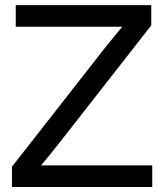

<svg xmlns="http://www.w3.org/2000/svg" viewBox="-20 -748 657 768"><path d="M27.8 0V-81.1L398.4 -554.7Q422.4 -584.5 447.3 -615Q472.2 -645.5 498 -675.3L510.3 -641.1Q468.3 -641.1 426.8 -641.1Q385.3 -641.1 343.3 -641.1H43V-727.5H585V-646.5L222.2 -182.6Q196.8 -149.9 170.2 -117.4Q143.6 -85 115.7 -52.2L103.5 -86.4Q144.5 -86.4 185.3 -86.4Q226.1 -86.4 267.1 -86.4H588.9V0Z"/></svg>

Font: Inter Cardless Display
Style: Regular
Weight: 400
Designer: Rasmus Andersson
Foundry: rsms
Version: Version 4.001;git-9221beed3